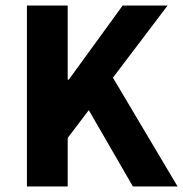

<svg xmlns="http://www.w3.org/2000/svg" viewBox="-20 -672 660 692"><path d="M77 0V-652H224V-385H228L422 -652H584L387 -392L620 0H459L300 -275L224 -175V0Z"/></svg>

Font: TT Toshiba Sans
Style: Bold
Weight: 700
Designer: Paul D. Hunt
Foundry: Toshiba Corporation
Version: Version 2.020;PS 2.000;hotconv 1.0.86;makeotf.lib2.5.63406